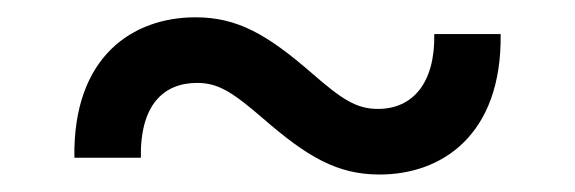

<svg xmlns="http://www.w3.org/2000/svg" viewBox="-20 -399 668 223"><path d="M66.4 -215.8H143.6C142.6 -277.8 170.4 -302.7 209 -302.7C233.9 -302.7 250.5 -291.5 285.2 -261.7C337.4 -216.3 372.1 -196.3 420.9 -196.3C492.7 -196.3 563 -241.7 561.5 -359.4H484.4C485.4 -302.7 459.5 -272.5 418.9 -272.5C394 -272.5 377 -283.7 342.8 -313.5C290.5 -358.9 255.9 -378.9 207 -378.9C134.8 -378.9 64.5 -334 66.4 -215.8Z"/></svg>

Font: Raveo Display Display
Style: Regular
Weight: 400
Designer: Jakub Foglar, Rasmus Andersson (Inter)
Foundry: Jakubfoglar.com
Version: Version 1.100;Glyphs 3.2.3 (3260)